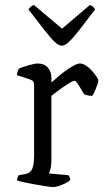

<svg xmlns="http://www.w3.org/2000/svg" viewBox="-20 -757 419 777"><path d="M195 0Q187 0 168 -3Q149 -6 125.5 -10Q102 -14 81 -18.5Q60 -23 49 -27Q49 -34 51.5 -40Q54 -46 56 -48L84 -53Q95 -55 102.5 -62Q110 -69 114 -85Q118 -101 118 -126V-413Q118 -422 114 -427.5Q110 -433 100 -436L48 -453Q49 -462 52 -469Q55 -476 56 -479Q71 -486 96 -493Q121 -500 133 -500Q159 -500 173.5 -483.5Q188 -467 188 -441V-423Q197 -431 212.5 -444.5Q228 -458 245 -470.5Q262 -483 278 -491.5Q294 -500 304 -500Q315 -500 328 -491.5Q341 -483 352 -470.5Q363 -458 370.5 -447Q378 -436 378 -431Q378 -427 374.5 -416Q371 -405 365.5 -392Q360 -379 353 -369Q343 -369 333.5 -371.5Q324 -374 320 -376Q314 -386 306.5 -399Q299 -412 292.5 -421Q286 -430 281 -430Q275 -430 262 -422Q249 -414 234 -403.5Q219 -393 206.5 -383.5Q194 -374 188 -369V-110Q188 -89 184.5 -74.5Q181 -60 178 -55L257 -48Q259 -46 261.5 -41Q264 -36 264 -28Q258 -22 245 -15.5Q232 -9 218.5 -4.5Q205 0 195 0ZM230 -572Q218 -572 201.5 -587.5Q185 -603 159.5 -635.5Q134 -668 95 -719Q97 -722 102.5 -728Q108 -734 117 -737L231 -641L344 -737Q353 -733 358 -728Q363 -723 365 -719Q325 -666 299.5 -633.5Q274 -601 258 -586.5Q242 -572 230 -572Z"/></svg>

Font: Texturina Medium 12pt ExtraLight
Style: Regular
Weight: 250
Version: Version 1.002